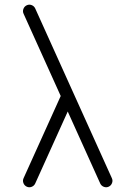

<svg xmlns="http://www.w3.org/2000/svg" viewBox="-20 -789 571 809"><path d="M128.4 -753.4 451.4 -38.1Q456.1 -28.1 452 -17.6Q448 -7.1 438 -2.4Q428 2.2 417.5 -1.8Q407 -5.9 402.3 -15.9L265.4 -319.1L128.4 -15.9Q123.8 -5.9 113.3 -1.8Q102.8 2.2 92.8 -2.4Q82.8 -7.1 78.7 -17.6Q74.7 -28.1 79.3 -38.1L235.8 -384.5L79.3 -731.2Q74.7 -741.2 78.7 -751.7Q82.8 -762.2 92.8 -766.8Q102.8 -771.5 113.3 -767.5Q123.8 -763.4 128.4 -753.4Z"/></svg>

Font: Tecnico
Style: Fino
Weight: 400
Version: Version 1.3